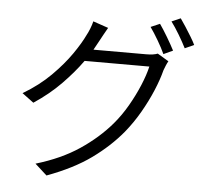

<svg xmlns="http://www.w3.org/2000/svg" viewBox="-59 -900 1118 1028"><g transform="rotate(5 500.0 -385.5)"><path d="M763 -797Q782 -770 805.5 -730.5Q829 -691 845 -660L795 -637Q781 -668 757.5 -708Q734 -748 714 -776ZM871 -836Q884 -818 900 -793Q916 -768 931 -743.5Q946 -719 955 -700L906 -678Q890 -710 867 -748.5Q844 -787 823 -815ZM488 -751Q477 -733 466 -712Q455 -691 447 -677L420 -628H703Q743 -628 765 -637L825 -601Q819 -591 813 -576.5Q807 -562 803 -551Q790 -500 765 -440.5Q740 -381 705 -320Q670 -259 626 -205Q558 -123 463.5 -55Q369 13 228 65L164 7Q299 -33 396.5 -98.5Q494 -164 563 -245Q603 -292 635.5 -348.5Q668 -405 691.5 -461Q715 -517 726 -564H378Q333 -501 270 -436.5Q207 -372 124 -317L62 -363Q148 -414 210.5 -476.5Q273 -539 314.5 -599Q356 -659 377 -704Q384 -716 393 -738.5Q402 -761 406 -779Z"/></g></svg>

Font: Source Han Sans SC Normal
Style: Regular
Weight: 350
Designer: Ryoko NISHIZUKA 西塚涼子 (kana, bopomofo & ideographs); Paul D. Hunt (Latin, Greek & Cyrillic); Sandoll Communications 산돌커뮤니
Foundry: Adobe
Version: Version 2.004;hotconv 1.0.118;makeotfexe 2.5.65603